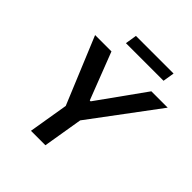

<svg xmlns="http://www.w3.org/2000/svg" viewBox="-239 -1072 1235 1235"><g transform="rotate(45 379.0 -454.5)"><path d="M246.1 -727.3 370.7 -405.5H378.6L609 -727.3H757.8L417.6 -271.3L372.5 0H241.1L286.2 -271.3L97.3 -727.3ZM286.9 -909.1H629.3L616.5 -830.6H274.5Z"/></g></svg>

Font: Inter P Semi Bold
Style: Italic
Weight: 600
Italic angle: 9.39999°
Designer: Rasmus Andersson
Foundry: rsms
Version: Version 3.018;git-588b23468